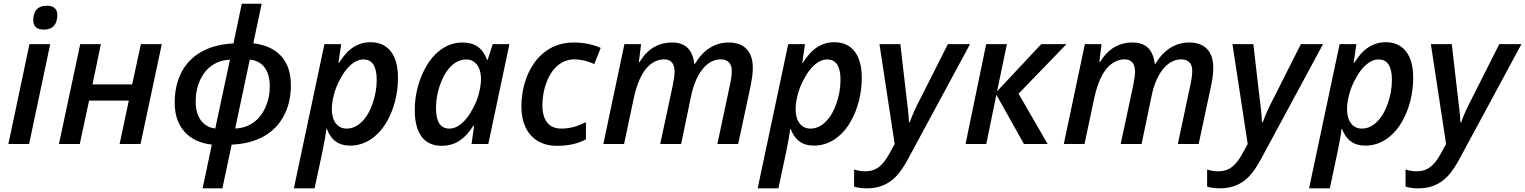

<svg xmlns="http://www.w3.org/2000/svg" viewBox="-20 -780 8261 1040"><path d="M139.6 -541H252L137.7 0H25.4ZM160.2 -670.4Q160.2 -709 178.7 -729Q197.3 -749 232.9 -749Q290.5 -749 290.5 -698.7Q290.5 -660.6 272 -640.1Q253.4 -619.6 218.8 -619.6Q189 -619.6 174.6 -632.3Q160.2 -645 160.2 -670.4Z M414.6 -541H526.4L481 -322.8H695.8L743.2 -541H856.4L741.2 0H627.9L677.7 -234.9H462.4L412.1 0H299.3Z M926.3 -224.1Q926.3 -309.6 957 -376.2Q987.8 -442.9 1046.4 -483.9Q1123 -538.6 1244.6 -544.9L1289.6 -759.8H1397.5L1352.1 -545.9Q1452.6 -532.7 1504.2 -474.9Q1555.7 -417 1555.7 -317.9Q1555.7 -223.6 1516.8 -151.4Q1478 -79.1 1406.2 -40Q1335 -1 1234.9 3.4L1184.6 240.2H1077.6L1127.4 3.4Q1031.2 -7.8 978.8 -67.1Q926.3 -126.5 926.3 -224.1ZM1064.5 -347.7Q1040 -294.4 1040 -230.5Q1040 -167 1067.6 -128.7Q1095.2 -90.3 1146 -84L1225.6 -457Q1170.4 -454.1 1129.4 -426.3Q1088.4 -398.4 1064.5 -347.7ZM1416.5 -195.8Q1441.4 -249.5 1441.4 -312.5Q1441.4 -376.5 1413.3 -414.3Q1385.3 -452.1 1333 -457L1253.9 -84Q1308.1 -85.9 1350.1 -114.5Q1392.1 -143.1 1416.5 -195.8Z M1737.3 -541H1828.1L1813.5 -439.9H1816.9Q1851.6 -496.6 1893.6 -523.9Q1935.5 -551.3 1986.8 -551.3Q2058.1 -551.3 2096.9 -501.5Q2135.7 -451.7 2135.7 -358.4Q2135.7 -293.9 2120.1 -232.9Q2104.5 -171.9 2075.7 -121.6Q2046.9 -71.3 2007.8 -39.6Q1948.7 8.8 1876 8.8Q1783.7 8.8 1750.5 -81.5H1747.6Q1743.2 -37.1 1724.6 50.3L1684.1 240.2H1571.8ZM1997.6 -217.3Q2020.5 -281.7 2020.5 -347.7Q2020.5 -458 1948.2 -458Q1914.1 -458 1881.1 -429.7Q1848.1 -401.4 1822.3 -350.6Q1800.8 -313 1789.1 -268.3Q1777.3 -223.6 1777.3 -188.5Q1777.3 -140.6 1798.8 -112.1Q1820.3 -83.5 1857.9 -83.5Q1901.4 -83.5 1938.2 -118.7Q1975.1 -153.8 1997.6 -217.3Z M2226.6 -185.5Q2226.6 -247.1 2242.9 -308.6Q2259.3 -370.1 2289.1 -421.1Q2318.8 -472.2 2357.4 -502.9Q2414.6 -549.8 2485.4 -549.8Q2535.2 -549.8 2567.9 -526.9Q2600.6 -503.9 2618.2 -456.1H2621.6L2648.9 -541H2739.3L2625 0H2534.2L2548.3 -100.1H2544.9Q2509.8 -44.4 2468 -17.3Q2426.3 9.8 2373 9.8Q2300.8 9.8 2263.7 -39.8Q2226.6 -89.4 2226.6 -185.5ZM2541 -191.9Q2562 -228.5 2573.7 -272.7Q2585.4 -316.9 2585.4 -352.1Q2585.4 -381.3 2577.1 -404.3Q2568.8 -427.2 2552.7 -440.9Q2534.2 -458 2506.3 -458Q2463.9 -458 2428.5 -426.5Q2393.1 -395 2369.6 -336.4Q2341.8 -267.1 2341.8 -193.8Q2341.8 -137.7 2359.9 -110.6Q2377.9 -83.5 2414.6 -83.5Q2448.7 -83.5 2482.4 -112.8Q2516.1 -142.1 2541 -191.9Z M2804.2 -204.1Q2804.2 -267.6 2820.8 -325.9Q2837.4 -384.3 2868.2 -430.9Q2898.9 -477.5 2941.4 -506.3Q3004.4 -549.8 3088.4 -549.8Q3167.5 -549.8 3233.9 -520.5L3199.2 -433.1Q3142.1 -458.5 3091.3 -458.5Q3042.5 -458.5 3003.4 -427.2Q2964.4 -396 2941.4 -336.9Q2918 -276.9 2918 -210Q2918 -143.1 2948.7 -110.8Q2974.6 -83.5 3021 -83.5Q3055.2 -83.5 3085.9 -91.8Q3116.7 -100.1 3153.8 -118.2V-25.4Q3120.1 -7.3 3082.3 1.2Q3044.4 9.8 2997.6 9.8Q2937.5 9.8 2894 -15.6Q2850.6 -41 2827.4 -89.1Q2804.2 -137.2 2804.2 -204.1Z M3362.3 -541H3452.6L3440.4 -443.8H3443.8Q3478 -498.5 3521.7 -524.2Q3565.4 -549.8 3621.1 -549.8Q3727.1 -549.8 3740.7 -434.1H3744.1Q3778.8 -491.7 3825.2 -520.8Q3871.6 -549.8 3927.7 -549.8Q3990.2 -549.8 4023.9 -514.6Q4057.6 -479.5 4057.6 -412.6Q4057.6 -390.6 4055.2 -370.6Q4052.7 -350.6 4046.9 -319.8L3978.5 0H3865.7L3934.1 -321.3Q3943.8 -366.2 3943.8 -397.5Q3943.8 -426.3 3928.2 -442.4Q3912.6 -458.5 3885.3 -458.5Q3835.4 -458.5 3796.4 -418Q3771.5 -392.1 3752.7 -351.6Q3733.9 -311 3723.1 -258.3L3669.4 0H3556.2L3624.5 -319.3Q3634.3 -374 3634.3 -389.6Q3634.3 -458.5 3577.1 -458.5Q3542 -458.5 3511.2 -437.3Q3480.5 -416 3458 -376.5Q3429.7 -326.2 3413.1 -249L3360.4 0H3248Z M4249.5 -541H4340.3L4325.7 -439.9H4329.1Q4363.8 -496.6 4405.8 -523.9Q4447.8 -551.3 4499 -551.3Q4570.3 -551.3 4609.1 -501.5Q4647.9 -451.7 4647.9 -358.4Q4647.9 -293.9 4632.3 -232.9Q4616.7 -171.9 4587.9 -121.6Q4559.1 -71.3 4520 -39.6Q4460.9 8.8 4388.2 8.8Q4295.9 8.8 4262.7 -81.5H4259.8Q4255.4 -37.1 4236.8 50.3L4196.3 240.2H4084ZM4509.8 -217.3Q4532.7 -281.7 4532.7 -347.7Q4532.7 -458 4460.4 -458Q4426.3 -458 4393.3 -429.7Q4360.4 -401.4 4334.5 -350.6Q4313 -313 4301.3 -268.3Q4289.6 -223.6 4289.6 -188.5Q4289.6 -140.6 4311 -112.1Q4332.5 -83.5 4370.1 -83.5Q4413.6 -83.5 4450.4 -118.7Q4487.3 -153.8 4509.8 -217.3Z M4606.4 231V138.2Q4636.7 147.9 4667 147.9Q4710.4 147.9 4741.2 124Q4769.5 102.5 4794.4 57.6L4826.2 0L4743.7 -541H4856.9L4888.2 -270.5Q4902.3 -165 4903.3 -118.2H4908.2Q4927.7 -175.3 4968.8 -252.4L5114.3 -541H5234.4L4896 85.9Q4864.3 143.1 4835.9 173.3Q4807.6 203.6 4771 220.7Q4730 240.2 4675.3 240.2Q4638.2 240.2 4606.4 231Z M5321.8 -541H5434.1L5380.9 -285.6L5620.1 -541H5756.8L5497.1 -272.5L5654.8 0H5526.4L5377 -266.6L5322.3 0H5210Z M5856.4 -541H5946.8L5934.6 -443.8H5938Q5972.2 -498.5 6015.9 -524.2Q6059.6 -549.8 6115.2 -549.8Q6221.2 -549.8 6234.9 -434.1H6238.3Q6272.9 -491.7 6319.3 -520.8Q6365.7 -549.8 6421.9 -549.8Q6484.4 -549.8 6518.1 -514.6Q6551.8 -479.5 6551.8 -412.6Q6551.8 -390.6 6549.3 -370.6Q6546.9 -350.6 6541 -319.8L6472.7 0H6359.9L6428.2 -321.3Q6438 -366.2 6438 -397.5Q6438 -426.3 6422.4 -442.4Q6406.7 -458.5 6379.4 -458.5Q6329.6 -458.5 6290.5 -418Q6265.6 -392.1 6246.8 -351.6Q6228 -311 6217.3 -258.3L6163.6 0H6050.3L6118.7 -319.3Q6128.4 -374 6128.4 -389.6Q6128.4 -458.5 6071.3 -458.5Q6036.1 -458.5 6005.4 -437.3Q5974.6 -416 5952.1 -376.5Q5923.8 -326.2 5907.2 -249L5854.5 0H5742.2Z M6518.6 231V138.2Q6548.8 147.9 6579.1 147.9Q6622.6 147.9 6653.3 124Q6681.6 102.5 6706.5 57.6L6738.3 0L6655.8 -541H6769L6800.3 -270.5Q6814.5 -165 6815.4 -118.2H6820.3Q6839.8 -175.3 6880.9 -252.4L7026.4 -541H7146.5L6808.1 85.9Q6776.4 143.1 6748 173.3Q6719.7 203.6 6683.1 220.7Q6642.1 240.2 6587.4 240.2Q6550.3 240.2 6518.6 231Z M7236.3 -541H7327.1L7312.5 -439.9H7315.9Q7350.6 -496.6 7392.6 -523.9Q7434.6 -551.3 7485.8 -551.3Q7557.1 -551.3 7595.9 -501.5Q7634.8 -451.7 7634.8 -358.4Q7634.8 -293.9 7619.1 -232.9Q7603.5 -171.9 7574.7 -121.6Q7545.9 -71.3 7506.8 -39.6Q7447.8 8.8 7375 8.8Q7282.7 8.8 7249.5 -81.5H7246.6Q7242.2 -37.1 7223.6 50.3L7183.1 240.2H7070.8ZM7496.6 -217.3Q7519.5 -281.7 7519.5 -347.7Q7519.5 -458 7447.3 -458Q7413.1 -458 7380.1 -429.7Q7347.2 -401.4 7321.3 -350.6Q7299.8 -313 7288.1 -268.3Q7276.4 -223.6 7276.4 -188.5Q7276.4 -140.6 7297.9 -112.1Q7319.3 -83.5 7356.9 -83.5Q7400.4 -83.5 7437.3 -118.7Q7474.1 -153.8 7496.6 -217.3Z M7593.3 231V138.2Q7623.5 147.9 7653.8 147.9Q7697.3 147.9 7728 124Q7756.3 102.5 7781.2 57.6L7813 0L7730.5 -541H7843.8L7875 -270.5Q7889.2 -165 7890.1 -118.2H7895Q7914.6 -175.3 7955.6 -252.4L8101.1 -541H8221.2L7882.8 85.9Q7851.1 143.1 7822.8 173.3Q7794.4 203.6 7757.8 220.7Q7716.8 240.2 7662.1 240.2Q7625 240.2 7593.3 231Z"/></svg>

Font: Viking Open Sans Light
Style: Bold Italic
Weight: 600
Italic angle: -12°
Foundry: Ascender Corporation
Version: Version 2.000